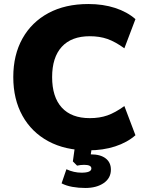

<svg xmlns="http://www.w3.org/2000/svg" viewBox="-20 -736 725 954"><path d="M419 11Q304 11 220.5 -34Q137 -79 91.5 -161Q46 -243 46 -353Q46 -463 91.5 -544.5Q137 -626 220.5 -671Q304 -716 419 -716Q492 -716 552 -696.5Q612 -677 653 -641L598 -496Q552 -529 513.5 -542.5Q475 -556 426 -556Q335 -556 287 -503.5Q239 -451 239 -353Q239 -254 287 -201.5Q335 -149 426 -149Q475 -149 513.5 -162.5Q552 -176 598 -209L653 -64Q612 -28 552 -8.5Q492 11 419 11ZM404 198Q370 198 339.5 192.5Q309 187 286 175L310 105Q347 122 385 122Q434 122 434 101Q434 83 398 83Q381 83 363 87L342 66L354 -20H439L431 31H432Q479 31 505 51Q531 71 531 107Q531 149 495.5 173.5Q460 198 404 198Z"/></svg>

Font: Mulish Black
Style: Regular
Weight: 900
Designer: Vernon Adams
Foundry: Vernon Adams
Version: Version 3.603; ttfautohint (v1.8.3)